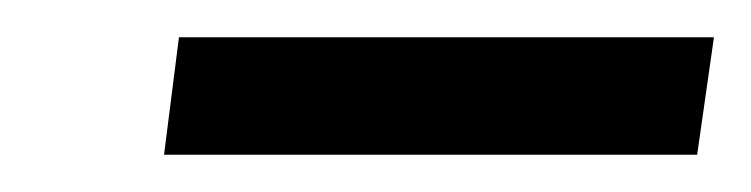

<svg xmlns="http://www.w3.org/2000/svg" viewBox="-20 -729 403 103"><path d="M363 -709H76L68 -646H354Z"/></svg>

Font: United Sans
Style: Italic
Weight: 400
Italic angle: -8°
Designer: Pablo Impallari, Rodrigo Fuenzalida (Modified by Dan O. Williams)
Version: Version 1.000;PS 001.000;hotconv 1.0.88;makeotf.lib2.5.64775